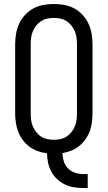

<svg xmlns="http://www.w3.org/2000/svg" viewBox="-20 -763 540 963"><path d="M396 180Q372 180 348.5 176Q325 172 304 161.5Q283 151 265.5 134.5Q248 118 237 97Q226 76 221 53Q216 30 216 6Q192 3 169.5 -5Q147 -13 128 -27Q109 -41 94.5 -60.5Q80 -80 71.5 -102Q63 -124 59.5 -147.5Q56 -171 56 -195V-540Q56 -567 60.5 -593.5Q65 -620 76 -644Q87 -668 105.5 -688Q124 -708 147 -720.5Q170 -733 196.5 -738Q223 -743 250 -743Q277 -743 303.5 -738Q330 -733 353 -720.5Q376 -708 394.5 -688Q413 -668 424 -644Q435 -620 439.5 -593.5Q444 -567 444 -540V-195Q444 -172 441 -149Q438 -126 430 -104.5Q422 -83 408.5 -64Q395 -45 377 -30.5Q359 -16 337.5 -7.5Q316 1 293 5Q294 26 300 46Q306 66 320.5 81Q335 96 355 103Q375 110 396 110H420V180ZM250 -62Q267 -62 283.5 -65.5Q300 -69 314 -78Q328 -87 338.5 -100.5Q349 -114 355.5 -129.5Q362 -145 364 -161.5Q366 -178 366 -195V-540Q366 -557 364 -573.5Q362 -590 355.5 -605.5Q349 -621 338.5 -634.5Q328 -648 314 -657Q300 -666 283.5 -669.5Q267 -673 250 -673Q233 -673 216.5 -669.5Q200 -666 186 -657Q172 -648 161.5 -634.5Q151 -621 144.5 -605.5Q138 -590 136 -573.5Q134 -557 134 -540V-195Q134 -178 136 -161.5Q138 -145 144.5 -129.5Q151 -114 161.5 -100.5Q172 -87 186 -78Q200 -69 216.5 -65.5Q233 -62 250 -62Z"/></svg>

Font: Iosevka MaddieWtf
Style: Regular
Weight: 400
Monospace: yes
Designer: Belleve Invis
Foundry: Belleve Invis
Version: Version 31.3.0; ttfautohint (v1.8.3)